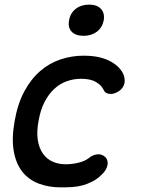

<svg xmlns="http://www.w3.org/2000/svg" viewBox="-20 -801 640 831"><path d="M43 -275Q56 -351 85 -405Q114 -459 154 -493.5Q194 -528 242.5 -544Q291 -560 341 -560Q381 -560 410.5 -553Q440 -546 461.5 -533.5Q483 -521 496.5 -506Q510 -491 516 -475Q524 -450 515.5 -431Q507 -412 487 -402Q468 -392 451 -395Q434 -398 428 -413Q419 -432 395.5 -446Q372 -460 331 -460Q298 -460 268 -449Q238 -438 214 -415.5Q190 -393 172.5 -359Q155 -325 147 -278Q138 -231 143.5 -195.5Q149 -160 165.5 -136.5Q182 -113 207.5 -101.5Q233 -90 264 -90Q290 -90 318.5 -96.5Q347 -103 366 -118Q382 -131 401.5 -133Q421 -135 436 -121Q442 -115 444.5 -106.5Q447 -98 445.5 -88Q444 -78 438 -67Q432 -56 420 -45Q402 -27 381 -16Q360 -5 338 1Q316 7 292.5 8.5Q269 10 245 10Q189 10 146 -7Q103 -24 76 -58.5Q49 -93 39.5 -147Q30 -201 43 -275ZM342 -646Q307 -646 290 -664Q273 -682 279 -713Q284 -744 307.5 -762.5Q331 -781 366 -781Q400 -781 417 -762.5Q434 -744 429 -713Q423 -682 399.5 -664Q376 -646 342 -646Z"/></svg>

Font: Maple Mono NL Medium
Style: Italic
Weight: 500
Italic angle: -10°
Monospace: yes
Designer: subframe7536
Version: Version 7.000